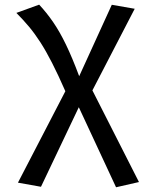

<svg xmlns="http://www.w3.org/2000/svg" viewBox="-20 -572 655 812"><path d="M145.6 -552.3Q176.9 -519 204.6 -478.7Q232.3 -438.5 259 -383.3Q285.6 -328.2 314.9 -249.7L452.8 -551.8L549.7 -534.9L370.8 -189.7L567.7 197.9L470.8 220L313.3 -118.5L153.3 217.9L55.9 200.5L256.4 -186.2Q225.6 -256.4 200 -306.4Q174.4 -356.4 150.8 -393.1Q127.2 -429.7 102.6 -459.2Q77.9 -488.7 49.2 -517.4Z"/></svg>

Font: Fira Code Retina
Style: Regular
Weight: 450
Monospace: yes
Designer: Carrois Corporate, Edenspiekermann AG, Nikita Prokopov
Foundry: Carrois Corporate, Edenspiekermann AG, Nikita Prokopov
Version: Version 6.002